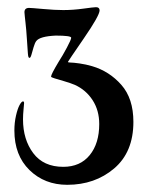

<svg xmlns="http://www.w3.org/2000/svg" viewBox="-20 -891 411 534"><path d="M247 -871Q257 -871 257 -862Q257 -848 213 -784Q169 -720 169 -719Q169 -717 176.5 -717Q184 -717 201.5 -714.5Q219 -712 236 -707Q284 -693 317.5 -655Q351 -617 351 -552Q351 -468 297.5 -422.5Q244 -377 167 -377Q104 -377 62 -418Q20 -459 20 -528Q20 -550 24.5 -569.5Q29 -589 34.5 -599Q40 -609 44 -609Q47 -609 47 -604Q47 -602 45.5 -587Q44 -572 44 -559Q44 -503 72.5 -465Q101 -427 156 -427Q203 -427 229.5 -459.5Q256 -492 256 -546Q256 -584 237.5 -612.5Q219 -641 188 -655Q176 -660 159 -665Q142 -670 132 -673Q122 -676 122 -678Q122 -684 143 -719Q154 -736 166 -758.5Q178 -781 178 -786Q178 -792 135 -792Q91 -790 81 -777Q77 -772 73.5 -760Q70 -748 67.5 -739Q65 -730 62 -730Q60 -730 59 -733Q58 -736 57.5 -743Q57 -750 56.5 -757.5Q56 -765 55 -779.5Q54 -794 53 -807Q52 -816 51 -827Q50 -838 49 -845.5Q48 -853 48 -857Q48 -869 61 -869Q67 -869 100 -866Q133 -863 156 -863Q183 -863 212 -867Q241 -871 247 -871Z"/></svg>

Font: Henny Penny
Style: Regular
Weight: 400
Designer: Olga Umpeleva
Foundry: Brownfox
Version: Version 1.001